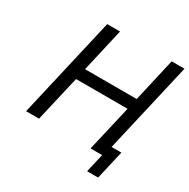

<svg xmlns="http://www.w3.org/2000/svg" viewBox="-189 -901 1187 1207"><g transform="rotate(30 404.5 -297.0)"><path d="M625 -332H251L174 0H80L248 -729H341L269 -414H644L716 -729H809L658 -74H729L681 135H601L632 0H548Z"/></g></svg>

Font: Miedinger
Style: Italic
Weight: 400
Italic angle: -13°
Version: Version 001.000